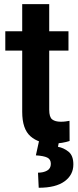

<svg xmlns="http://www.w3.org/2000/svg" viewBox="-20 -678 376 920"><path d="M308.1 -528.3V-435.5H215.8V-152.3Q215.8 -116.7 230.2 -105.7Q244.6 -94.7 271.5 -94.7Q284.2 -94.7 294.9 -96.2Q305.7 -97.7 313 -99.1L313.5 -2.4Q297.4 2.9 277.1 6.3Q256.8 9.8 231.4 9.8Q166 9.8 126.2 -24.9Q86.4 -59.6 86.4 -142.1V-435.5H5.4V-528.3H86.4V-658.2H215.8V-528.3ZM167 -2.4H263.2L257.8 25.4Q285.2 30.3 308.3 48.8Q331.5 67.4 331.5 109.9Q331.5 160.2 289.3 190.9Q247.1 221.7 165.5 221.7L162.1 149.4Q188 149.4 205.8 139.4Q223.6 129.4 223.6 106.9Q223.6 85.4 206.5 77.1Q189.5 68.8 151.9 66.4Z"/></svg>

Font: Vazirmatn RD SemiBold
Style: Regular
Weight: 600
Designer: Saber Rastikerdar
Foundry: Saber Rastikerdar
Version: Version 32.102